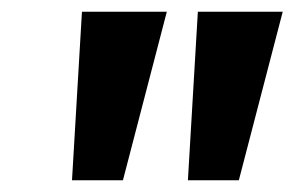

<svg xmlns="http://www.w3.org/2000/svg" viewBox="-20 -725 503 328"><path d="M103 -417 120 -705H265L190 -417ZM301 -417 318 -705H463L388 -417Z"/></svg>

Font: Nunito Sans 7pt SemiCondensed
Style: Bold Italic
Weight: 700
Width: 4
Italic angle: -9°
Designer: Vernon Adams
Foundry: Vernon Adams
Version: Version 3.101;gftools[0.9.27]